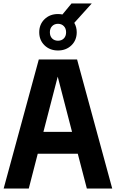

<svg xmlns="http://www.w3.org/2000/svg" viewBox="-20 -1081 664 1101"><path d="M1 0 202.5 -740H422L623.5 0H478L426 -199.5H196.5L145 0ZM229 -325H393L311 -641.5ZM312.5 -791.5Q266 -791.5 235.5 -821Q205 -850.5 205 -896Q205 -941.5 235.5 -971Q266 -1000.5 312.5 -1000.5Q325.5 -1000.5 338 -998L390 -1061H506L406 -950Q420 -925.5 420 -896Q420 -850.5 389.5 -821Q359 -791.5 312.5 -791.5ZM312.5 -847.5Q333 -847.5 346 -860.5Q359 -873.5 359 -896Q359 -918 346 -931.2Q333 -944.5 312.5 -944.5Q292 -944.5 279 -931.2Q266 -918 266 -896Q266 -873.5 279 -860.5Q292 -847.5 312.5 -847.5Z"/></svg>

Font: Encode Sans Condensed Condensed
Style: Bold
Weight: 700
Width: 3
Designer: Multiple Designers
Foundry: Impallari Type
Version: Version 3.000; ttfautohint (v1.8.3) -l 8 -r 50 -G 200 -x 14 